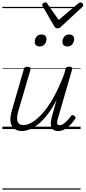

<svg xmlns="http://www.w3.org/2000/svg" viewBox="-20 -1067 708 1587"><path d="M161 16Q125 16 99.5 -2Q74 -20 67.5 -59Q61 -98 80 -160L177 -495Q181 -506 187 -510.5Q193 -515 208 -515Q223 -515 229.5 -509Q236 -503 232 -491L134 -158Q121 -117 121.5 -89Q122 -61 134.5 -47Q147 -33 174 -33Q206 -33 245.5 -56Q285 -79 330 -128.5Q375 -178 420.5 -258Q466 -338 510 -453L521 -495Q525 -508 531 -512Q537 -516 551 -516Q567 -516 573.5 -510.5Q580 -505 576 -493L462 -100Q454 -76 452.5 -61Q451 -46 456 -39Q461 -32 471 -32Q488 -32 505 -43.5Q522 -55 537.5 -72Q553 -89 566 -107Q572 -116 579 -116Q586 -116 594 -110Q603 -104 604.5 -98Q606 -92 601 -85Q589 -66 568 -42Q547 -18 519.5 -1Q492 16 460 16Q437 16 423 7Q409 -2 403.5 -19Q398 -36 400.5 -59.5Q403 -83 411 -111L448 -243Q412 -171 373.5 -121.5Q335 -72 297.5 -41.5Q260 -11 225 2.5Q190 16 161 16ZM308 -683Q290 -683 278.5 -692.5Q267 -702 267 -721Q267 -745 281.5 -763.5Q296 -782 323 -782Q341 -782 352.5 -772.5Q364 -763 364 -744Q364 -721 349.5 -702Q335 -683 308 -683ZM537 -683Q519 -683 507.5 -692.5Q496 -702 496 -721Q496 -745 510.5 -763.5Q525 -782 552 -782Q570 -782 581.5 -772.5Q593 -763 593 -744Q593 -721 578.5 -702Q564 -683 537 -683ZM646 -1047Q654 -1047 661 -1040Q668 -1033 668 -1025Q668 -1020 666 -1016.5Q664 -1013 660 -1009L484 -846Q476 -838 469 -835.5Q462 -833 454 -833Q447 -833 441 -836Q435 -839 430 -847L335 -1011Q332 -1015 330.5 -1019Q329 -1023 329 -1026Q329 -1036 338 -1041.5Q347 -1047 353 -1047Q360 -1047 364 -1044.5Q368 -1042 371 -1037L465 -902L625 -1037Q632 -1042 636 -1044.5Q640 -1047 646 -1047ZM0 490H646V500H0ZM0 -20H646V0H0ZM0 -505H646V-500H0ZM0 -1010H646V-1000H0Z"/></svg>

Font: Playwrite AU QLD Guides
Style: Regular
Weight: 400
Designer: Veronika Burian, José Scaglione
Foundry: TypeTogether
Version: Version 1.003